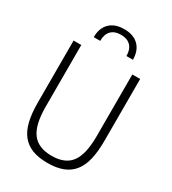

<svg xmlns="http://www.w3.org/2000/svg" viewBox="-228 -1081 1083 1209"><g transform="rotate(30 313.0 -476.0)"><path d="M313 10Q248 10 202.5 -7.5Q157 -25 127.5 -61.5Q98 -98 84.5 -155Q71 -212 71 -291V-740H127V-291Q127 -160 171.5 -101Q216 -42 313 -42Q411 -42 454.5 -101Q498 -160 498 -291V-740H555V-291Q555 -212 541.5 -155Q528 -98 498.5 -61.5Q469 -25 423 -7.5Q377 10 313 10ZM408 -822Q408 -870 383 -895.5Q358 -921 313 -921Q266 -921 241.5 -895.5Q217 -870 217 -822H170Q170 -888 207.5 -925Q245 -962 313 -962Q380 -962 417.5 -925Q455 -888 455 -822Z"/></g></svg>

Font: Encode Sans Compressed
Style: Light
Weight: 300
Designer: Pablo Impallari, Andres Torresi
Foundry: Pablo Impallari, Andres Torresi
Version: Version 1.000; ttfautohint (v1.00) -l 8 -r 50 -G 200 -x 14 -